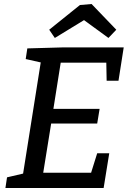

<svg xmlns="http://www.w3.org/2000/svg" viewBox="-20 -936 643 956"><path d="M7 0 15 -53 109 -75 93 -59 185 -639 197 -622 108 -642 116 -695 293 -700H596L570 -534H511L509 -640L526 -624H265L285 -641L243 -376L231 -394H476L464 -321H218L238 -341L192 -56L180 -76H452L428 -58L464 -173H524L496 0ZM253 -747 225 -788 378 -911 436 -916 559 -788 520 -747 368 -858 433 -857Z"/></svg>

Font: Bitter Thin Medium
Style: Italic
Weight: 500
Italic angle: -9°
Version: Version 3.021